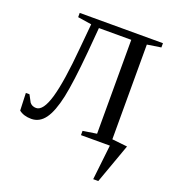

<svg xmlns="http://www.w3.org/2000/svg" viewBox="-154 -770 985 1099"><g transform="rotate(20 339.0 -221.0)"><path d="M571 213H540L564 0H388V-26L472 -39V-611H275L262 -459Q245 -271 225 -177Q204 -80 171 -35Q138 10 88 10Q42 10 13 -13L9 -119H31L54 -76Q68 -58 93 -58Q136 -58 165 -157Q194 -258 212 -465L226 -616L142 -629V-655H649V-629L565 -616V-39L658 -29Z"/></g></svg>

Font: Libra Serif Modern
Style: Regular
Weight: 400
Designer: Stefan Peev, Context Ltd
Foundry: Stefan Peev, Context Ltd
Version: Version 1.000